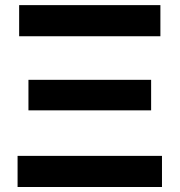

<svg xmlns="http://www.w3.org/2000/svg" viewBox="-20 -748 718 768"><path d="M50.3 0V-124.5H627.9V0ZM93.8 -306.6V-428.7H584.5V-306.6ZM56.6 -603V-727.5H621.6V-603Z"/></svg>

Font: Inter 18pt
Style: Bold
Weight: 700
Designer: Rasmus Andersson
Foundry: rsms
Version: Version 4.001;git-66647c0bb